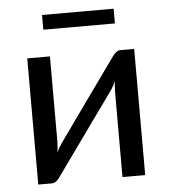

<svg xmlns="http://www.w3.org/2000/svg" viewBox="-48 -679 638 724"><g transform="rotate(-5 270.5 -317.0)"><path d="M67.9 0.5V-477.1H153.8V-154.8Q153.8 -145.5 152.8 -134.8Q151.9 -124 150.4 -113.3Q154.3 -122.6 158.9 -130.4Q163.6 -138.2 168 -145Q168.5 -146 178.5 -159.9Q188.5 -173.8 204.1 -195.8Q219.7 -217.8 239.7 -245.8Q259.8 -273.9 280.3 -302.7Q328.6 -370.6 390.1 -456.1Q395.5 -463.9 403.3 -470.7Q411.1 -477.5 420.9 -477.5H472.7V0H386.7V-322.3Q386.7 -331.1 387.5 -341.6Q388.2 -352.1 389.6 -362.8Q385.7 -353.5 381.3 -345.9Q377 -338.4 373 -332Q372.1 -331.1 362.3 -317.1Q352.5 -303.2 336.7 -281.2Q320.8 -259.3 300.8 -231.4Q280.8 -203.6 260.3 -174.8Q211.9 -106.9 150.4 -21.5Q145.5 -13.7 137.5 -6.6Q129.4 0.5 119.6 0.5ZM137.7 -635.3H408.7V-579.6H137.7Z"/></g></svg>

Font: Carlito
Style: Regular
Weight: 400
Designer: Lukasz Dziedzic
Foundry: tyPoland Lukasz Dziedzic
Version: Version 1.103; Beta1; all basic design good, some composites